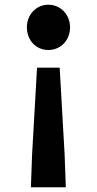

<svg xmlns="http://www.w3.org/2000/svg" viewBox="-20 -594 410 814"><path d="M111 200H259L254 62L233 -307H137L116 62ZM185 -382C237 -382 277 -423 277 -478C277 -532 237 -574 185 -574C133 -574 94 -532 94 -478C94 -423 133 -382 185 -382Z"/></svg>

Font: Source Han Sans CN
Style: Bold
Weight: 700
Designer: Ryoko NISHIZUKA 西塚涼子 (kana, bopomofo & ideographs); Paul D. Hunt (Latin, Greek & Cyrillic); Sandoll Communications 산돌커뮤니
Foundry: Adobe
Version: Version 2.001;hotconv 1.0.107;makeotfexe 2.5.65593